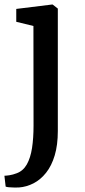

<svg xmlns="http://www.w3.org/2000/svg" viewBox="-30 -587 376 850"><path d="M53.5 243Q45.5 243.5 33 243.2Q20.5 243 9.5 242Q-1.5 241 -5 239L-10.5 191Q-3 191 12 188.8Q27 186.5 44 180Q72.5 169.5 88.8 140.8Q105 112 111.8 68.2Q118.5 24.5 118.5 -30.5L118 -472L42 -490.5V-547.5L200.5 -567H203L226 -549V-7Q226 55 212.2 101Q198.5 147 174 177.8Q149.5 208.5 118.5 224.5Q87.5 240.5 53.5 243Z"/></svg>

Font: Merriweather 20pt Medium
Style: Regular
Weight: 500
Version: Version 2.100